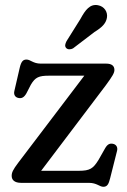

<svg xmlns="http://www.w3.org/2000/svg" viewBox="-20 -720 502 756"><path d="M352 -594C380.5 -611.5 397 -627 401 -650C405 -672.5 391 -695 365.5 -699.5C334.5 -705 316.5 -682 296.5 -645L242 -558C237 -548 233.5 -538 241 -530.5C247.5 -524 259 -525 267.5 -529.5ZM423.5 -154C411.5 -156 402.5 -151.5 393.5 -135.5L368 -90.5C347 -56.5 334.5 -47.5 290.5 -47.5H142L396.5 -384C423 -420 430.5 -433 430.5 -444.5C430.5 -461 419.5 -469.5 398 -469.5H140.5C110.5 -469.5 100 -485.5 84.5 -485.5C70.5 -485.5 63.5 -478 57.5 -452.5L36.5 -361.5C33 -347 40 -336 54 -334C65.5 -332 75 -336.5 84 -352.5L101.5 -386.5C119 -416 133 -422 173.5 -422H312L52 -79.5C30.5 -51 26 -40.5 26 -27.5C26 -12 36.5 0 63.5 0H330.5C361 0 372 15.5 387 15.5C402.5 15.5 408 4.5 413.5 -17.5L441 -126.5C444.5 -141 437 -152 423.5 -154Z"/></svg>

Font: dr Title
Style: Regular
Weight: 400
Version: Version 1.000;hotconv 1.0.109;makeotfexe 2.5.65596